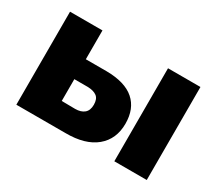

<svg xmlns="http://www.w3.org/2000/svg" viewBox="-103 -755 1096 969"><g transform="rotate(30 444.5 -271.0)"><path d="M635 0V-542H824V0ZM374 -374Q482 -373 535.5 -326Q589 -279 589 -192Q589 -102 527 -50.5Q465 1 350 0H64V-542H253V-374ZM331 -130Q365 -130 384 -146Q403 -162 403 -195Q403 -229 384.5 -243Q366 -257 331 -258H253V-131Z"/></g></svg>

Font: MOST Montserrat ExtraBold
Style: Regular
Weight: 800
Designer: Julieta Ulanovsky
Foundry: Julieta Ulanovsky
Version: Version 8.000;March 11, 2024;FontCreator 15.0.0.2926 64-bit